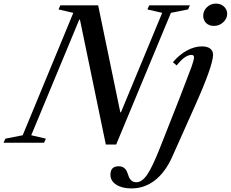

<svg xmlns="http://www.w3.org/2000/svg" viewBox="-95 -800 1293 1076"><path d="M498 9.8 353 -689.9H349.1L80.1 -42L162.1 -22.9L151.9 0H-75.2L-64.9 -22.9L32.2 -42L315.9 -728L232.9 -747.1L243.2 -770H455.1L579.1 -170.9H583L814 -728L731 -747.1L741.2 -770H969.2L959 -747.1L862.8 -728L556.2 9.8ZM1036.1 -540Q1066.9 -540 1083 -527.6Q1099.1 -515.1 1099.1 -492.2Q1097.7 -429.7 996.1 -203.1L869.1 81.1Q830.6 166 772.7 210.9Q714.8 255.9 641.1 255.9Q589.4 255.9 556.6 234.9Q523.9 213.9 523.9 179.2Q523.9 131.8 569.8 131.8Q588.9 131.8 600.6 141.1Q612.3 150.4 617.2 163.6Q622.1 176.8 626.7 189.7Q631.3 202.6 641.8 211.9Q652.3 221.2 669.9 221.2Q700.7 221.2 729.7 179Q758.8 136.7 801.8 27.8L912.1 -252Q964.4 -386.7 978.3 -425.3Q992.2 -463.9 992.2 -479Q992.2 -492.2 978 -492.2Q941.4 -492.2 895 -433.1L874 -451.2Q909.7 -493.7 952.4 -516.8Q995.1 -540 1036.1 -540ZM1115.2 -779.8Q1142.1 -779.8 1160.2 -763.2Q1178.2 -746.6 1178.2 -722.2Q1178.2 -695.8 1156 -675.3Q1133.8 -654.8 1104 -654.8Q1076.7 -654.8 1060.3 -670.9Q1043.9 -687 1043.9 -711.9Q1043.9 -739.7 1064.9 -759.8Q1085.9 -779.8 1115.2 -779.8Z"/></svg>

Font: Libre Caslon Text
Style: Italic
Weight: 400
Italic angle: -25°
Designer: Pablo Impallari, Rodrigo Fuenzalida
Foundry: Pablo Impallari, Rodrigo Fuenzalida
Version: Version 1.002